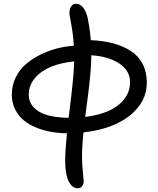

<svg xmlns="http://www.w3.org/2000/svg" viewBox="-20 -682 831 1007"><path d="M387.2 305.2Q357.9 305.2 339.8 268.1Q321.8 231 321.8 160.2Q321.8 109.9 331.1 17.1Q288.1 16.6 247.6 9.5Q207 2.4 169.2 -13.2Q131.3 -28.8 103.5 -52Q75.7 -75.2 58.8 -109.6Q42 -144 42 -186Q42 -235.8 63.7 -278.3Q85.4 -320.8 119.6 -349.1Q153.8 -377.4 197.8 -398.2Q241.7 -418.9 284.2 -429.2Q326.7 -439.5 367.2 -441.9Q365.2 -481.9 359.4 -520.5Q353.5 -559.1 348.9 -582.3Q344.2 -605.5 344.2 -611.8Q344.2 -634.3 353.3 -648.2Q362.3 -662.1 377.9 -662.1Q401.9 -662.1 417.5 -640.4Q433.1 -618.7 439.9 -587.9Q453.1 -519.5 456.1 -471.2Q521.5 -468.8 574 -454.6Q626.5 -440.4 666.5 -414.3Q706.5 -388.2 728.3 -346.2Q750 -304.2 750 -249Q750 -146.5 660.2 -75.4Q570.3 -4.4 418 12.2Q410.2 84 410.2 140.1Q410.2 176.3 414.6 220.7Q418.9 265.1 418.9 268.1Q418.9 283.7 410.6 294.4Q402.3 305.2 387.2 305.2ZM662.1 -252Q662.1 -310.5 606.4 -348.4Q550.8 -386.2 459 -392.1Q459 -368.7 457.3 -340.6Q455.6 -312.5 453.6 -290.5Q451.7 -268.6 447.8 -233.6Q443.8 -198.7 441.4 -180.9Q439 -163.1 433.8 -122.8Q428.7 -82.5 426.8 -68.8Q494.1 -76.7 545.9 -98.6Q597.7 -120.6 629.9 -160.2Q662.1 -199.7 662.1 -252ZM130.9 -186Q130.9 -130.4 182.1 -98.1Q233.4 -65.9 339.8 -64Q341.3 -75.2 347.2 -122.8Q353 -170.4 355 -189Q356.9 -207.5 360.8 -243.7Q364.7 -279.8 366.5 -306.9Q368.2 -334 369.1 -359.9Q302.2 -353.5 249.5 -332.5Q196.8 -311.5 163.8 -273.4Q130.9 -235.4 130.9 -186Z"/></svg>

Font: Shantell Sans Irregular Bouncy
Style: Regular
Weight: 400
Designer: Stephen Nixon, Anya Danilova, Shantell Martin
Foundry: Arrow Type
Version: Version 1.006;[9816181b4]